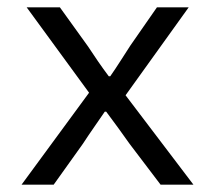

<svg xmlns="http://www.w3.org/2000/svg" viewBox="-20 -506 590 526"><path d="M127 0 207 -112Q222 -135 237 -156.5Q252 -178 267 -200H271Q287 -179 303.5 -156Q320 -133 335 -112L420 0H510L324 -245L497 -486H410L337 -381Q324 -361 310 -339Q296 -317 282 -297H278Q263 -317 248.5 -338Q234 -359 221 -379L144 -486H53L224 -252L39 0Z"/></svg>

Font: Codetta
Style: Regular
Weight: 400
Italic angle: -11°
Designer: Ulrich Proeller
Foundry: PROSA GmbH
Version: Version 2.00;September 29, 2018;FontCreator 11.5.0.2427 64-b